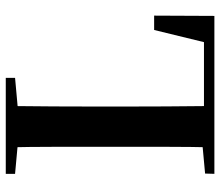

<svg xmlns="http://www.w3.org/2000/svg" viewBox="-70 -712 781 682"><g transform="rotate(-90 321.0 -370.5)"><path d="M45 0 46 -33 198 -47H213V0ZM139 0Q141 -85 141 -169Q141 -253 141 -326V-394Q141 -481 141 -568Q141 -655 139 -741H286Q285 -656 284.5 -569.5Q284 -483 284 -400V-337Q284 -258 284.5 -172.5Q285 -87 286 0ZM213 0V-37H576L505 -5L556 -214H607L606 0ZM45 -708V-741H386V-708L231 -694H198Z"/></g></svg>

Font: Noto Serif SC ExtraLight
Style: Bold
Weight: 700
Version: Version 2.002-H1;hotconv 1.1.0;makeotfexe 2.6.0